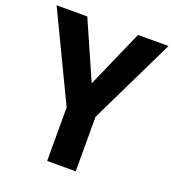

<svg xmlns="http://www.w3.org/2000/svg" viewBox="-131 -815 830 917"><g transform="rotate(20 284.5 -357.0)"><path d="M285 -421 414 -714H569L357 -277V0H212V-272L0 -714H156Z"/></g></svg>

Font: Noto Sans Armenian SemiCondensed
Style: Bold
Weight: 700
Width: 4
Designer: Monotype Design Team
Foundry: Monotype Imaging Inc.
Version: Version 2.008; ttfautohint (v1.8.4.7-5d5b)